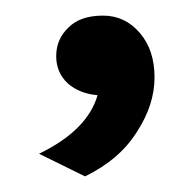

<svg xmlns="http://www.w3.org/2000/svg" viewBox="-20 -117 250 246"><path d="M105 5Q92 50 30 80L89 109Q134 87 156 51Q178 17 178 -18Q178 -53 159 -75Q140 -97 112 -97Q83 -97 68 -82Q52 -67 52 -45Q52 -24 67 -10Q82 3 105 5Z"/></svg>

Font: FEC Monospace Regular
Style: Regular
Weight: 500
Designer: Jonathan Pinhorn
Foundry: FEC
Version: Version 0.1